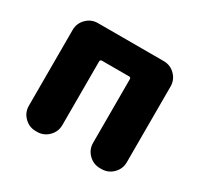

<svg xmlns="http://www.w3.org/2000/svg" viewBox="-125 -723 910 877"><g transform="rotate(30 329.5 -284.5)"><path d="M157.2 0Q122.1 0 97.2 -24.9Q72.3 -49.8 72.3 -85V-484.4Q72.3 -519.5 97.2 -544.4Q122.1 -569.3 157.2 -569.3H503.9Q539.1 -569.3 564 -544.4Q588.9 -519.5 588.9 -484.4V-85Q588.9 -49.8 564 -24.9Q539.1 0 503.9 0H496.1Q460.9 0 436 -24.9Q411.1 -49.8 411.1 -85V-419.9Q411.1 -429.7 401.4 -429.7H258.8Q249 -429.7 249 -419.9V-85Q249 -49.8 224.1 -24.9Q199.2 0 164.1 0Z"/></g></svg>

Font: Gen Jyuu GothicX Heavy
Style: Bold
Weight: 900
Designer: [Source Han Sans]
Ryoko NISHIZUKA  (kana & ideographs); Paul D. Hunt (Latin, Greek & Cyrillic); Wenlong ZHANG  (bopomofo
Version: Version 1.002.20150607